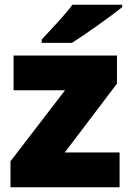

<svg xmlns="http://www.w3.org/2000/svg" viewBox="-20 -786 547 806"><path d="M493 -756V-766H284C251 -721 189 -657 155 -620V-606H282C336 -640 446 -718 493 -756ZM482 0V-146H252L471 -435V-553H37V-407H253L24 -109V0Z"/></svg>

Font: Noto Sans Thai Looped Black
Style: Regular
Weight: 900
Designer: Sasikarn Vongin, Ben Mitchell
Foundry: The Fontpad Ltd
Version: Version 1.001